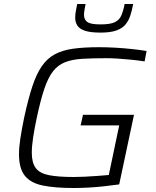

<svg xmlns="http://www.w3.org/2000/svg" viewBox="-20 -932 780 960"><path d="M348 8Q254 8 193.5 -4.5Q133 -17 104 -53.5Q75 -90 75 -161Q75 -196 82 -241.5Q89 -287 101 -345Q121 -437 141.5 -499.5Q162 -562 189 -601Q216 -640 254 -660.5Q292 -681 346 -688.5Q400 -696 475 -696Q514 -696 557.5 -693.5Q601 -691 642.5 -686.5Q684 -682 713 -677L703 -625Q671 -630 636 -633.5Q601 -637 569 -639Q537 -641 513 -641Q443 -641 392 -638Q341 -635 305.5 -621Q270 -607 245.5 -576Q221 -545 202 -489Q183 -433 164 -344Q152 -287 145.5 -244Q139 -201 139 -168Q139 -118 159 -91.5Q179 -65 225.5 -56Q272 -47 349 -47Q372 -47 404 -48.5Q436 -50 468.5 -52.5Q501 -55 524 -57L576 -305H383L395 -358H650L576 -10Q540 -5 499.5 -0.5Q459 4 420 6Q381 8 348 8ZM483 -769Q433 -769 405.5 -778Q378 -787 367 -804Q356 -821 356 -843Q356 -859 359 -876Q362 -893 366 -912H408Q405 -896 402.5 -882.5Q400 -869 400 -858Q400 -834 416.5 -822Q433 -810 483 -810Q531 -810 554 -821Q577 -832 587 -855.5Q597 -879 603 -912H646Q640 -880 631.5 -854Q623 -828 607 -809Q591 -790 561.5 -779.5Q532 -769 483 -769Z"/></svg>

Font: Saira SemiExpanded Light
Style: Italic
Weight: 300
Width: 6
Italic angle: -12°
Designer: Hector Gatti with collaboration of the Omnibus-Type team
Foundry: Omnibus-Type
Version: Version 1.101